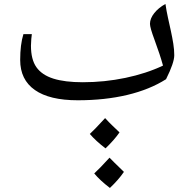

<svg xmlns="http://www.w3.org/2000/svg" viewBox="-20 -490 948 957"><path d="M597.7 366.7Q570.8 406.2 527.8 446.8Q478.5 409.2 449.7 374.5Q475.6 351.1 525.9 295.9Q536.1 307.1 597.7 366.7ZM575.7 169.9Q549.3 208 505.9 249.5Q457.5 212.4 427.7 177.7Q450.7 156.7 503.9 98.6Q523.4 120.1 541 136.7Q558.6 153.3 575.7 169.9ZM367.7 9.8Q226.6 9.8 153.6 -41.5Q80.6 -92.8 80.6 -190.9Q80.6 -268.1 96.7 -319.8H138.7Q137.7 -314.5 136 -295.7Q134.3 -276.9 134.3 -262.2Q134.3 -193.4 161.6 -154.8Q189 -116.2 246.1 -98.1Q303.2 -80.1 392.6 -80.1Q501 -80.1 605 -101.8Q709 -123.5 792.5 -163.1Q778.3 -215.3 750 -292Q727.5 -352.5 727.5 -371.1Q727.5 -397.9 749 -424.8Q770.5 -451.7 804.7 -470.2Q809.6 -436 817.1 -402.1Q824.7 -368.2 831.8 -335.4Q838.9 -302.7 843.8 -272.2Q848.6 -241.7 848.6 -214.8Q848.6 -177.2 807.6 -95.2Q726.1 -43.5 614.3 -16.8Q502.4 9.8 367.7 9.8Z"/></svg>

Font: Droid Arabic Naskh Colored
Style: Regular
Weight: 400
Designer: Pascal Zoghbi
Foundry: Ascender Corporation
Version: Version 1.00